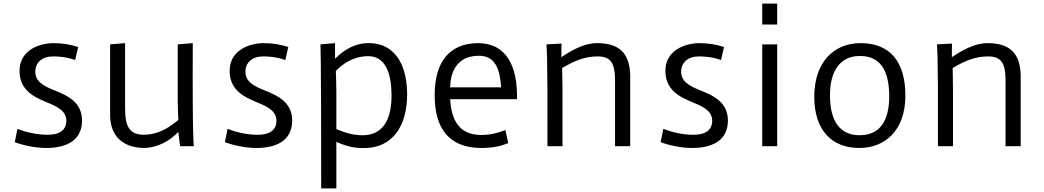

<svg xmlns="http://www.w3.org/2000/svg" viewBox="-20 -811 5789 1065"><path d="M62 -22.5C106 -5.4 176.3 9.8 235.4 9.8C345.7 9.8 431.6 -29.3 435.1 -136.7C438 -242.7 356 -280.3 282.7 -309.6C220.2 -334.5 169.4 -360.4 176.3 -424.8C180.7 -465.8 214.8 -498 272 -498C297.9 -498 343.3 -497.1 397 -478L413.6 -550.3C371.6 -564 327.6 -571.8 273.4 -571.8C183.6 -569.3 96.2 -525.4 88.9 -431.6C81.1 -311.5 169.4 -272.5 246.1 -240.7C305.2 -216.8 352.5 -190.9 347.7 -132.3C344.2 -91.8 312 -61 237.3 -63.5C181.6 -64.5 124 -77.6 76.7 -96.2L62 -22.5Z M590.8 -179.7C588.4 -58.6 658.7 6.8 775.9 9.8C852.5 9.8 921.9 -29.3 969.2 -79.1L979 0H1055.2C1055.2 0 1046.9 -18.1 1049.3 -571.8L965.8 -564.9V-247.6C965.8 -207 969.2 -145.5 969.2 -145.5C904.8 -91.8 847.2 -63.5 774.9 -63.5C700.2 -65.4 673.8 -106.4 673.8 -209V-571.8L590.8 -564.9Z M1227.5 -22.5C1271.5 -5.4 1341.8 9.8 1400.9 9.8C1511.2 9.8 1597.2 -29.3 1600.6 -136.7C1603.5 -242.7 1521.5 -280.3 1448.2 -309.6C1385.7 -334.5 1335 -360.4 1341.8 -424.8C1346.2 -465.8 1380.4 -498 1437.5 -498C1463.4 -498 1508.8 -497.1 1562.5 -478L1579.1 -550.3C1537.1 -564 1493.2 -571.8 1439 -571.8C1349.1 -569.3 1261.7 -525.4 1254.4 -431.6C1246.6 -311.5 1335 -272.5 1411.6 -240.7C1470.7 -216.8 1518.1 -190.9 1513.2 -132.3C1509.8 -91.8 1477.5 -61 1402.8 -63.5C1347.2 -64.5 1289.6 -77.6 1242.2 -96.2L1227.5 -22.5Z M1845.7 -23.9C1889.2 -4.4 1931.2 7.8 1976.6 9.8C2157.2 20.5 2238.3 -111.8 2238.3 -287.1C2238.3 -421.4 2190.9 -576.2 2016.1 -571.8C1960.4 -570.3 1895.5 -544.4 1838.4 -484.9V-571.8L1757.3 -564.9C1757.3 -564.9 1761.7 -534.7 1761.7 233.9H1845.7ZM1845.7 -94.7V-302.7C1845.7 -343.8 1842.8 -417 1842.8 -417C1845.7 -419.4 1909.7 -497.1 2018.6 -499.5C2119.6 -501.5 2150.4 -402.3 2151.9 -287.1C2152.8 -155.3 2109.9 -54.2 1977.5 -61C1932.1 -63.5 1900.9 -72.3 1845.7 -94.7Z M2444.3 -79.1C2489.7 -17.1 2562 9.8 2649.9 9.8C2716.3 9.8 2757.3 -1 2799.3 -17.1L2783.2 -89.4C2738.3 -72.3 2698.7 -62.5 2649.9 -62.5C2553.7 -62.5 2484.9 -111.8 2477.1 -260.7H2847.7C2852.1 -441.9 2790 -571.8 2630.9 -571.8C2473.6 -570.3 2391.1 -468.8 2391.1 -283.7C2391.1 -194.3 2409.2 -126.5 2444.3 -79.1ZM2477.1 -326.7C2478 -399.9 2502.9 -447.3 2540.5 -474.6C2565.4 -492.7 2596.7 -500.5 2628.9 -501.5C2729 -506.3 2752.9 -424.8 2759.8 -326.7Z M3016.6 0H3100.1V-314C3100.1 -355 3098.1 -433.6 3098.1 -433.6C3169.4 -475.6 3225.6 -498 3294.4 -498C3365.7 -498 3391.6 -464.4 3391.6 -363.8V0H3475.6V-393.6C3472.2 -517.6 3414.1 -571.8 3291 -571.8C3216.8 -571.8 3143.6 -527.3 3093.8 -493.7C3093.8 -551.3 3094.7 -569.3 3094.7 -569.3L3010.7 -564.9C3010.7 -564.9 3018.6 -554.2 3016.6 0Z M3644.5 -22.5C3688.5 -5.4 3758.8 9.8 3817.9 9.8C3928.2 9.8 4014.2 -29.3 4017.6 -136.7C4020.5 -242.7 3938.5 -280.3 3865.2 -309.6C3802.7 -334.5 3752 -360.4 3758.8 -424.8C3763.2 -465.8 3797.4 -498 3854.5 -498C3880.4 -498 3925.8 -497.1 3979.5 -478L3996.1 -550.3C3954.1 -564 3910.2 -571.8 3856 -571.8C3766.1 -569.3 3678.7 -525.4 3671.4 -431.6C3663.6 -311.5 3752 -272.5 3828.6 -240.7C3887.7 -216.8 3935.1 -190.9 3930.2 -132.3C3926.8 -91.8 3894.5 -61 3819.8 -63.5C3764.2 -64.5 3706.5 -77.6 3659.2 -96.2L3644.5 -22.5Z M4208 -674.8H4291V-791H4208ZM4208 0H4291V-564.9H4208Z M4496.6 -273.4C4496.6 -90.3 4592.8 9.8 4746.6 9.8C4886.7 9.8 5002 -85 5002 -280.3C5002 -466.8 4918.5 -571.8 4753.4 -571.8C4605.5 -571.8 4496.6 -466.8 4496.6 -273.4ZM4584 -275.9C4581.5 -420.4 4643.1 -500.5 4749 -500.5C4864.3 -500.5 4910.6 -420.4 4912.6 -280.3C4912.6 -127.4 4851.6 -61 4747.6 -61C4640.1 -61 4585 -137.7 4584 -275.9Z M5182.6 0H5266.1V-314C5266.1 -355 5264.2 -433.6 5264.2 -433.6C5335.4 -475.6 5391.6 -498 5460.4 -498C5531.7 -498 5557.6 -464.4 5557.6 -363.8V0H5641.6V-393.6C5638.2 -517.6 5580.1 -571.8 5457 -571.8C5382.8 -571.8 5309.6 -527.3 5259.8 -493.7C5259.8 -551.3 5260.7 -569.3 5260.7 -569.3L5176.8 -564.9C5176.8 -564.9 5184.6 -554.2 5182.6 0Z"/></svg>

Font: Duru Sans
Style: Regular
Weight: 400
Designer: Onur Yazıcıgil
Foundry: Onur Yazıcıgil
Version: Version 1.002